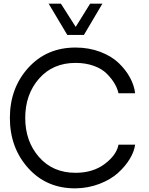

<svg xmlns="http://www.w3.org/2000/svg" viewBox="-20 -1020 815 1050"><path d="M246 -1000H313L394 -873L473 -1000H540L439 -829H348ZM393 10Q235 11 134.5 -100.5Q34 -212 34 -375Q34 -538 134.5 -649Q235 -760 393 -760Q466 -760 528 -736.5Q590 -713 629 -675.5Q668 -638 691 -595.5Q714 -553 719 -510H628Q622 -537 606 -564Q590 -591 563.5 -617.5Q537 -644 492.5 -660Q448 -676 393 -676Q269 -676 193.5 -590Q118 -504 118 -375Q118 -247 193.5 -161Q269 -75 393 -75Q489 -75 553.5 -124Q618 -173 628 -229H719Q714 -191 689.5 -150.5Q665 -110 625 -74Q585 -38 524 -14.5Q463 9 393 10Z"/></svg>

Font: Oakes Grotesk
Style: Regular
Weight: 400
Designer: Samuel Oakes
Foundry: Samuel Oakes
Version: Version 1.000;PS 001.000;hotconv 1.0.88;makeotf.lib2.5.64775